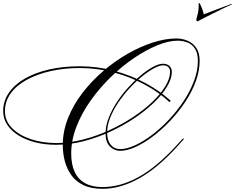

<svg xmlns="http://www.w3.org/2000/svg" viewBox="-182 -1042 1478 1208"><path d="M463 146Q391 146 342.5 122.5Q294 99 266 59Q238 19 225.5 -29.5Q213 -78 213 -129Q213 -216 246 -299Q279 -382 336.5 -457Q394 -532 467 -594.5Q540 -657 620 -703Q700 -749 779.5 -774.5Q859 -800 928 -800Q964 -800 997.5 -786Q1031 -772 1052.5 -741.5Q1074 -711 1074 -659Q1074 -596 1049.5 -529.5Q1025 -463 983 -400Q941 -337 888.5 -281.5Q836 -226 779.5 -183.5Q723 -141 670 -117Q617 -93 574 -93Q537 -93 509.5 -120.5Q482 -148 482 -203Q482 -249 501.5 -299.5Q521 -350 553 -399Q585 -448 624.5 -491.5Q664 -535 704.5 -568.5Q745 -602 781.5 -621.5Q818 -641 843 -641Q869 -641 884 -627Q899 -613 899 -590Q899 -547 869 -497Q839 -447 785.5 -395.5Q732 -344 661.5 -297Q591 -250 509.5 -212.5Q428 -175 341.5 -153Q255 -131 170 -131Q102 -131 42 -146Q-18 -161 -64 -189Q-110 -217 -136 -256Q-162 -295 -162 -343Q-162 -405 -127 -457Q-92 -509 -27.5 -546.5Q37 -584 125 -604.5Q213 -625 319 -625Q432 -625 537.5 -596.5Q643 -568 733.5 -519Q824 -470 892 -408L885 -399Q819 -461 729 -509.5Q639 -558 534.5 -586Q430 -614 319 -614Q221 -614 135.5 -594.5Q50 -575 -14.5 -539.5Q-79 -504 -115 -454Q-151 -404 -151 -342Q-151 -282 -107 -237Q-63 -192 10.5 -167Q84 -142 172 -142Q254 -142 338.5 -163.5Q423 -185 503 -221.5Q583 -258 653 -304Q723 -350 775.5 -400Q828 -450 858 -499Q888 -548 888 -590Q888 -610 876 -620.5Q864 -631 844 -631Q821 -631 786 -612Q751 -593 711 -560.5Q671 -528 632.5 -486Q594 -444 562 -396.5Q530 -349 511 -300.5Q492 -252 492 -208Q492 -159 514.5 -131.5Q537 -104 574 -104Q616 -104 668 -128Q720 -152 775 -193.5Q830 -235 881.5 -290Q933 -345 974 -407Q1015 -469 1039 -533.5Q1063 -598 1063 -659Q1063 -707 1045 -735Q1027 -763 998 -774.5Q969 -786 935 -786Q879 -786 808 -757Q737 -728 661.5 -677Q586 -626 515.5 -557.5Q445 -489 388.5 -409.5Q332 -330 299 -245Q266 -160 266 -76Q266 -7 288 40Q310 87 354 111Q398 135 463 135Q520 135 577 119Q634 103 691.5 71Q749 39 807 -9.5Q865 -58 924 -122L967 -169H977L933 -120Q874 -55 815 -5Q756 45 696.5 78.5Q637 112 578.5 129Q520 146 463 146ZM1275 -1018 1276 -1014Q1261 -1008 1229.5 -992.5Q1198 -977 1162.5 -959.5Q1127 -942 1099 -927.5Q1071 -913 1062 -908Q1053 -908 1053 -919Q1058 -936 1063 -958.5Q1068 -981 1068 -1002Q1068 -1007 1068 -1011.5Q1068 -1016 1067 -1020Q1067 -1022 1071 -1022Q1073 -1022 1076 -1019Q1084 -1002 1090 -986.5Q1096 -971 1100 -952Z"/></svg>

Font: Ballet
Style: Regular
Weight: 400
Designer: Maximiliano R. Sproviero
Foundry: Omnibus-Type
Version: Version 1.100